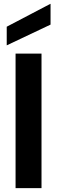

<svg xmlns="http://www.w3.org/2000/svg" viewBox="-20 -979 298 999"><path d="M61 0V-700H196V0ZM15 -743V-840L242 -959H243V-851Z"/></svg>

Font: DM Sans 28pt
Style: Bold
Weight: 700
Version: Version 4.004;gftools[0.9.30]